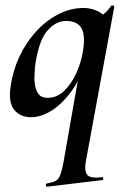

<svg xmlns="http://www.w3.org/2000/svg" viewBox="-20 -429 461 724"><path d="M158 275Q154 275 153 269.5Q152 264 156 263Q179 259 190 253Q201 247 207 231.5Q213 216 219 185L282 -174L303 -191Q281 -127 246.5 -81Q212 -35 173 -11Q134 13 97 13Q57 13 34 -14.5Q11 -42 20 -103Q28 -161 52.5 -214Q77 -267 114.5 -308.5Q152 -350 198.5 -374.5Q245 -399 296 -399Q316 -399 337.5 -391.5Q359 -384 374.5 -367.5Q390 -351 392 -324L331 -357Q348 -359 367 -373Q386 -387 399 -407Q401 -410 406.5 -408Q412 -406 411 -404L304 178Q297 215 309 230Q321 245 364 239Q367 237 369 243Q371 249 366 250ZM159 -60Q194 -60 221 -85.5Q248 -111 266.5 -150.5Q285 -190 292 -232Q303 -292 288 -321Q273 -350 229 -350Q190 -350 157.5 -312Q125 -274 112 -177Q111 -163 110 -143.5Q109 -124 112.5 -105Q116 -86 126.5 -73Q137 -60 159 -60Z"/></svg>

Font: Cormorant Light
Style: Bold Italic
Weight: 700
Italic angle: -10°
Version: Version 4.000